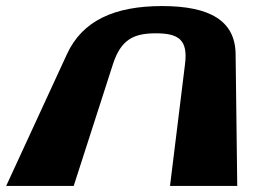

<svg xmlns="http://www.w3.org/2000/svg" viewBox="-26 -597 839 634"><path d="M-5.6 17H217.4L346.9 -385C373.3 -466 414.5 -487 488.5 -487C563.5 -487 595.3 -466 584.9 -385L535.4 17H757.4L752 -418C750.9 -529 666.3 -577 509.3 -577C352.3 -577 245.9 -529 195 -418Z"/></svg>

Font: Hussar Milosc
Style: Obl
Weight: 700
Foundry: Cannot Into Space Fonts
Version: Version 1.02